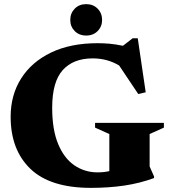

<svg xmlns="http://www.w3.org/2000/svg" viewBox="-20 -894 817 929"><path d="M704 -88.5 725.5 -40V-32.5Q657.5 -7.5 582.2 3.8Q507 15 420 15Q223 15 127.2 -77Q31.5 -169 31.5 -329Q31.5 -434 82.2 -514.2Q133 -594.5 227.2 -639.8Q321.5 -685 452 -685Q481 -685 509.8 -682.5Q538.5 -680 575 -672.5L622 -709H646.5L685 -447.5L649 -439L556.5 -577Q499.5 -611.5 428.5 -611.5Q334.5 -611.5 283.5 -554.8Q232.5 -498 232.5 -372.5Q232.5 -266 261.5 -196.8Q290.5 -127.5 340.2 -93.8Q390 -60 452 -60Q483 -60 509 -66V-245.5L440 -276.5V-299.5H773V-276.5L704 -245.5ZM397 -722Q363 -722 341.5 -743.8Q320 -765.5 320 -797.5Q320 -830 341.5 -852Q363 -874 397 -874Q431 -874 452.5 -852Q474 -830 474 -797.5Q474 -765.5 452.5 -743.8Q431 -722 397 -722Z"/></svg>

Font: Newsreader 16pt ExtraBold
Style: Regular
Weight: 800
Designer: Hugues Gentile
Foundry: Production Type
Version: Version 1.003; ttfautohint (v1.8.3)